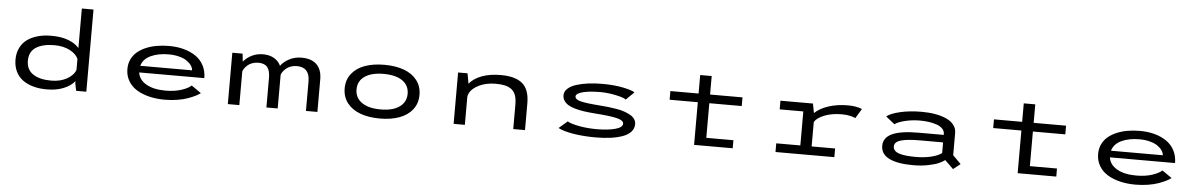

<svg xmlns="http://www.w3.org/2000/svg" viewBox="-35 -1323 11620 1862"><g transform="rotate(5 5775.0 -392.5)"><path d="M432.5 -511Q527.5 -511 596.5 -485.5Q665.5 -460 704 -415V-800H817.5V0H718.5L704 -71V-93Q664.5 -45 595 -17Q525.5 11 431.5 11Q360.5 11 301.5 -5.2Q242.5 -21.5 198.8 -53.2Q155 -85 130.5 -135.5Q106 -186 106 -251Q106 -315.5 131 -366Q156 -416.5 200.2 -447.8Q244.5 -479 303.2 -495Q362 -511 432.5 -511ZM467.5 -77.5Q559.5 -77.5 623.8 -115.2Q688 -153 704 -203.5V-307Q686.5 -354.5 623.2 -388.5Q560 -422.5 469.5 -422.5Q356 -422.5 291.2 -380.2Q226.5 -338 226.5 -251Q226.5 -164 290.5 -120.8Q354.5 -77.5 467.5 -77.5Z M1925.5 -83Q1904.5 -67.5 1876 -53.2Q1847.5 -39 1804.8 -23.5Q1762 -8 1703.5 1.5Q1645 11 1580.5 11Q1499 11 1429.5 -6Q1360 -23 1307.5 -55.2Q1255 -87.5 1225 -138.8Q1195 -190 1195 -254.5Q1195 -306 1215.2 -348.8Q1235.5 -391.5 1270.8 -421.2Q1306 -451 1354.8 -471.8Q1403.5 -492.5 1460.2 -502.2Q1517 -512 1580 -512Q1657 -512 1722.8 -494.2Q1788.5 -476.5 1838.8 -442.2Q1889 -408 1917.5 -353.8Q1946 -299.5 1946 -231H1312Q1321.5 -160 1393.2 -118.8Q1465 -77.5 1580.5 -77.5Q1669.5 -77.5 1736 -99.5Q1802.5 -121.5 1830.5 -149ZM1582.5 -430.5Q1480 -430.5 1407.8 -396.5Q1335.5 -362.5 1316.5 -296H1821Q1820 -319 1804.5 -342Q1789 -365 1760.5 -385.2Q1732 -405.5 1685.2 -418Q1638.5 -430.5 1582.5 -430.5Z M2195 0V-500H2295L2303.5 -423Q2335.5 -462.5 2385 -486.8Q2434.5 -511 2494 -511Q2557 -511 2601.8 -484.8Q2646.5 -458.5 2666.5 -414Q2698.5 -457 2751.8 -484Q2805 -511 2869.5 -511Q2966 -511 3016.5 -461Q3067 -411 3067 -317V0H2955.5V-287.5Q2955.5 -425.5 2829.5 -425.5Q2798 -425.5 2770.8 -415.5Q2743.5 -405.5 2725.5 -389.8Q2707.5 -374 2696.2 -358.2Q2685 -342.5 2680.5 -328V0H2570.5V-288Q2570.5 -359 2543.2 -392.2Q2516 -425.5 2454.5 -425.5Q2423 -425.5 2395.8 -415.2Q2368.5 -405 2351 -389.5Q2333.5 -374 2322.5 -358.2Q2311.5 -342.5 2307 -328V0Z M3675.5 11Q3567.5 11 3486 -18.5Q3404.5 -48 3357.5 -107.8Q3310.5 -167.5 3310.5 -251Q3310.5 -335 3357.8 -394.5Q3405 -454 3486.2 -483Q3567.5 -512 3675.5 -512Q3783 -512 3864.2 -482.8Q3945.5 -453.5 3992.2 -394Q4039 -334.5 4039 -251Q4039 -167.5 3992.2 -107.8Q3945.5 -48 3864.2 -18.5Q3783 11 3675.5 11ZM3675.5 -77.5Q3793 -77.5 3858.2 -123.8Q3923.5 -170 3923.5 -251Q3923.5 -333 3858.5 -378.2Q3793.5 -423.5 3675.5 -423.5Q3557.5 -423.5 3491.8 -378.2Q3426 -333 3426 -251Q3426 -169.5 3491.8 -123.5Q3557.5 -77.5 3675.5 -77.5Z M4393 0V-500H4485L4502.5 -402V-400Q4545.5 -453 4623.8 -482.2Q4702 -511.5 4807.5 -511.5Q4951 -511.5 5019.5 -453Q5088 -394.5 5088 -260V0H4973.5V-237Q4973.5 -291.5 4961 -327.8Q4948.5 -364 4921.2 -385Q4894 -406 4856.5 -414.5Q4819 -423 4763.5 -423Q4665 -423 4588.2 -380.2Q4511.5 -337.5 4502.5 -272.5V0Z M5775.5 11Q5656.5 11 5558.5 -5.2Q5460.5 -21.5 5410.5 -48.5L5493.5 -120Q5528 -99 5609.2 -84.2Q5690.5 -69.5 5779 -69.5Q5888.5 -69.5 5959.5 -88.8Q6030.5 -108 6030.5 -145.5Q6030.5 -177.5 5962 -193.8Q5893.5 -210 5748 -220Q5687 -224.5 5640 -231.5Q5593 -238.5 5552.5 -250.2Q5512 -262 5486 -278.2Q5460 -294.5 5445.2 -317.5Q5430.5 -340.5 5430.5 -370Q5430.5 -406 5461.2 -434.2Q5492 -462.5 5544.2 -479Q5596.5 -495.5 5659.5 -503.8Q5722.5 -512 5792.5 -512Q5915 -512 6003.2 -493.2Q6091.5 -474.5 6113.5 -456.5L6035 -380Q6016 -397.5 5936 -414.2Q5856 -431 5787 -431Q5729 -431 5678 -425.8Q5627 -420.5 5587.2 -405.5Q5547.5 -390.5 5547.5 -368.5Q5547.5 -338.5 5603.2 -324.5Q5659 -310.5 5789.5 -301Q5835.5 -298 5873 -293.5Q5910.5 -289 5954 -281.8Q5997.5 -274.5 6029.8 -263.2Q6062 -252 6089.8 -236.5Q6117.5 -221 6132.2 -199Q6147 -177 6147 -150Q6147 -107.5 6118 -75.5Q6089 -43.5 6037 -25Q5985 -6.5 5919.8 2.2Q5854.5 11 5775.5 11Z M6459.5 -415.5V-500H6734V-680H6846V-500H7161.5V-415.5H6846V-78.5H7110V0H6734V-415.5Z M7871 -84.5H8099.5V0H7526.5V-84.5H7761V-415.5H7531V-500H7847.5L7865 -408.5Q7913 -456 7998.2 -484Q8083.5 -512 8187.5 -512Q8267 -512 8325.5 -488.5L8269 -395Q8255.5 -403 8218.8 -411.8Q8182 -420.5 8137.5 -420.5Q8040 -420.5 7968.5 -392.5Q7897 -364.5 7871 -322.5Z M8907 -512Q8977 -512 9037.2 -501.5Q9097.5 -491 9144.8 -470Q9192 -449 9219 -414.8Q9246 -380.5 9246 -336V-119.5L9325 -39.5L9256 15L9173.5 -65.5Q9149 -47 9114.2 -31.5Q9079.5 -16 9012.8 -2.5Q8946 11 8866.5 11Q8714.5 11 8633.5 -29Q8552.5 -69 8552.5 -150.5Q8552.5 -230.5 8636.2 -269Q8720 -307.5 8891 -307.5H9137.5V-316Q9137.5 -345.5 9116.5 -367.5Q9095.5 -389.5 9060 -401.8Q9024.5 -414 8983.5 -420Q8942.5 -426 8896 -426Q8821.5 -426 8750.8 -409Q8680 -392 8652 -368.5L8566 -437.5Q8603 -468 8695.2 -490Q8787.5 -512 8907 -512ZM8885.5 -71Q8970 -71 9037.5 -87.8Q9105 -104.5 9137.5 -131V-234.5H8915Q8786 -234.5 8725.5 -216Q8665 -197.5 8665 -154.5Q8665 -130.5 8680.5 -114Q8696 -97.5 8726.2 -88.2Q8756.5 -79 8795 -75Q8833.5 -71 8885.5 -71Z M9609.5 -415.5V-500H9884V-680H9996V-500H10311.5V-415.5H9996V-78.5H10260V0H9884V-415.5Z M11375.5 -83Q11354.5 -67.5 11326 -53.2Q11297.5 -39 11254.8 -23.5Q11212 -8 11153.5 1.5Q11095 11 11030.5 11Q10949 11 10879.5 -6Q10810 -23 10757.5 -55.2Q10705 -87.5 10675 -138.8Q10645 -190 10645 -254.5Q10645 -306 10665.2 -348.8Q10685.5 -391.5 10720.8 -421.2Q10756 -451 10804.8 -471.8Q10853.5 -492.5 10910.2 -502.2Q10967 -512 11030 -512Q11107 -512 11172.8 -494.2Q11238.5 -476.5 11288.8 -442.2Q11339 -408 11367.5 -353.8Q11396 -299.5 11396 -231H10762Q10771.5 -160 10843.2 -118.8Q10915 -77.5 11030.5 -77.5Q11119.5 -77.5 11186 -99.5Q11252.5 -121.5 11280.5 -149ZM11032.5 -430.5Q10930 -430.5 10857.8 -396.5Q10785.5 -362.5 10766.5 -296H11271Q11270 -319 11254.5 -342Q11239 -365 11210.5 -385.2Q11182 -405.5 11135.2 -418Q11088.5 -430.5 11032.5 -430.5Z"/></g></svg>

Font: League Mono Extended
Style: Regular
Weight: 400
Width: 9
Designer: Tyler Finck
Foundry: The League of Moveable Type / Tyler Finck
Version: Version 2.210